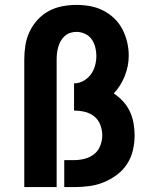

<svg xmlns="http://www.w3.org/2000/svg" viewBox="-20 -763 640 783"><path d="M79 0V-520Q79 -549 83.5 -578Q88 -607 100.5 -633.5Q113 -660 133 -682Q153 -704 179 -718Q205 -732 234 -737.5Q263 -743 292 -743Q320 -743 347.5 -738Q375 -733 400 -720.5Q425 -708 445.5 -688.5Q466 -669 479 -644Q492 -619 498.5 -591.5Q505 -564 505 -536Q505 -494 489 -453.5Q473 -413 444 -382Q465 -368 482 -349.5Q499 -331 509.5 -308.5Q520 -286 524.5 -261Q529 -236 529 -211Q529 -181 522 -150.5Q515 -120 498 -94Q481 -68 456 -49.5Q431 -31 402.5 -19.5Q374 -8 343.5 -4Q313 0 282 0H242V-110H282Q304 -110 325.5 -115.5Q347 -121 364 -134.5Q381 -148 389 -169Q397 -190 397 -211Q397 -233 389 -254Q381 -275 364 -288.5Q347 -302 325.5 -307Q304 -312 282 -312V-423Q302 -423 320 -433Q338 -443 350 -459Q362 -475 367.5 -495Q373 -515 373 -535Q373 -553 368.5 -570.5Q364 -588 354 -602.5Q344 -617 327 -625Q310 -633 292 -633Q279 -633 266.5 -629Q254 -625 244 -616Q234 -607 227.5 -595.5Q221 -584 217.5 -571.5Q214 -559 212.5 -546Q211 -533 211 -520V0Z"/></svg>

Font: Iosevka Extrabold Extended
Style: Regular
Weight: 800
Width: 7
Monospace: yes
Designer: Belleve Invis
Foundry: Belleve Invis
Version: Version 32.5.0; ttfautohint (v1.8.4)